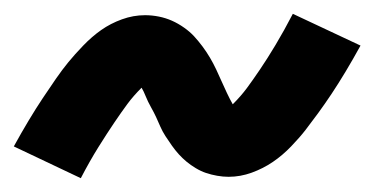

<svg xmlns="http://www.w3.org/2000/svg" viewBox="-28 -437 548 278"><path d="M89 -179 -8 -225Q3 -245 13.5 -262.5Q24 -280 34 -295Q44 -310 53 -323Q62 -336 71 -347Q80 -358 92.5 -371Q105 -384 118.5 -393.5Q132 -403 148.5 -409Q165 -415 182 -415Q192 -415 202 -413Q212 -411 221 -407Q230 -403 238.5 -397Q247 -391 253 -384.5Q259 -378 265 -370Q271 -362 276 -353.5Q281 -345 285 -336.5Q289 -328 292.5 -320Q296 -312 300.5 -302.5Q305 -293 309 -286Q321 -298 329.5 -309.5Q338 -321 348.5 -336.5Q359 -352 371 -372Q383 -392 396 -417L494 -371Q483 -351 472.5 -333.5Q462 -316 452 -301Q442 -286 432.5 -273Q423 -260 414.5 -249Q406 -238 393.5 -225Q381 -212 367 -202.5Q353 -193 336.5 -187Q320 -181 303 -181Q295 -181 286.5 -182.5Q278 -184 270.5 -186.5Q263 -189 255.5 -193.5Q248 -198 242 -203Q236 -208 231 -213.5Q226 -219 221 -226Q216 -233 211.5 -240Q207 -247 204 -254Q201 -261 198 -267.5Q195 -274 190.5 -282Q186 -290 183 -297.5Q180 -305 177 -310Q165 -298 156.5 -286.5Q148 -275 137.5 -259.5Q127 -244 114.5 -224Q102 -204 89 -179Z"/></svg>

Font: Iosevka Curly Slab
Style: Bold Italic
Weight: 700
Italic angle: -9°
Monospace: yes
Designer: Belleve Invis
Foundry: Belleve Invis
Version: Version 22.1.2; ttfautohint (v1.8.4)